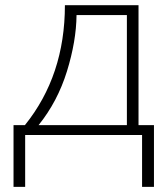

<svg xmlns="http://www.w3.org/2000/svg" viewBox="-20 -521 644 741"><path d="M32.2 -38.1H76.2Q230.5 -229.5 230.5 -501H514.6V-38.1H574.2V200.2H528.3V0H77.1V200.2H32.2ZM128.9 -38.1H469.7V-462.9H275.4Q274.4 -362.3 238.3 -245.6Q202.1 -128.9 128.9 -38.1Z"/></svg>

Font: Gothic A1 ExtraLight
Style: Regular
Weight: 275
Designer: HanYang I&C Co.,Ltd.
Foundry: HanYang I&C Co.,Ltd.
Version: Version 2.50